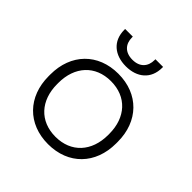

<svg xmlns="http://www.w3.org/2000/svg" viewBox="-186 -833 991 991"><g transform="rotate(45 310.0 -337.0)"><path d="M310 14C458 14 556 -87 556 -237V-249C556 -399 458 -500 310 -500C162 -500 64 -399 64 -249V-237C64 -87 162 14 310 14ZM124 -239V-247C124 -367 196 -446 310 -446C424 -446 496 -367 496 -247V-239C496 -119 424 -40 310 -40C196 -40 124 -119 124 -239ZM171 -682C171 -600 228 -554 310 -554C391 -554 448 -600 448 -682V-688H392V-682C392 -635 364 -602 310 -602C255 -602 227 -635 227 -682V-688H171Z"/></g></svg>

Font: Meta Space Light
Style: Regular
Weight: 300
Designer: Meta Pool / Florian Karsten
Foundry: Meta Pool / Florian Karsten
Version: Version 2.000;Glyphs 3.1.1 (3137)